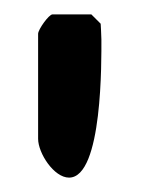

<svg xmlns="http://www.w3.org/2000/svg" viewBox="-20 -760 201 267"><path d="M107 -740H53C48 -740 33 -719 33 -713V-567C33 -547 55 -513 76 -513C123 -513 121 -678 121 -705C121 -711 120 -726 120 -727Z"/></svg>

Font: Asimov Print
Style: C
Weight: 500
Designer: Google
Version: Version 2.000980: 2014